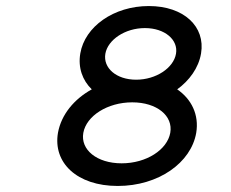

<svg xmlns="http://www.w3.org/2000/svg" viewBox="-20 -605 764 636"><path d="M418 -266C500 -266 554 -221 544 -165C534 -109 465 -64 383 -64C301 -64 246 -109 256 -165C266 -221 336 -266 418 -266ZM284 -309C226 -277 183 -226 172 -165C155 -66 235 11 370 11C505 11 613 -66 630 -165C640 -225 614 -277 567 -309C607 -338 638 -380 646 -428C661 -517 589 -585 473 -585C357 -585 261 -517 246 -428C238 -381 253 -339 284 -309ZM329 -427C337 -473 394 -512 460 -512C526 -512 571 -473 563 -427C555 -380 497 -341 431 -341C365 -341 321 -380 329 -427Z"/></svg>

Font: Charger Monospace
Style: Regular
Weight: 400
Designer: Jasper
Foundry: Cannot Into Space Fonts
Version: Version 0.980